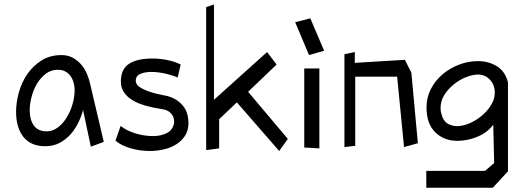

<svg xmlns="http://www.w3.org/2000/svg" viewBox="-20 -664 2352 868"><path d="M386.7 -288.1 449.2 -22.5 390.6 -1 355.5 -167Q348.6 -139.6 334.5 -110.4Q320.3 -81.1 299.3 -57.1Q278.3 -33.2 249.5 -18.1Q220.7 -2.9 184.6 -2.9Q120.1 -2.9 86.4 -44.4Q52.7 -85.9 52.7 -159.2Q52.7 -201.2 65.4 -246.6Q78.1 -292 103.5 -329.1Q128.9 -366.2 167.5 -390.6Q206.1 -415 257.8 -415Q288.1 -415 311 -401.9Q334 -388.7 349.6 -369.1Q365.2 -349.6 374 -327.6Q382.8 -305.7 386.7 -288.1ZM267.6 -344.7Q260.7 -346.7 254.4 -347.7Q248 -348.6 241.2 -348.6Q210.9 -348.6 187 -330.6Q163.1 -312.5 147 -285.2Q130.9 -257.8 122.6 -225.6Q114.3 -193.4 114.3 -166Q114.3 -123 132.8 -96.7Q151.4 -70.3 191.4 -70.3Q218.8 -70.3 242.2 -88.4Q265.6 -106.4 282.2 -133.8Q298.8 -161.1 308.1 -193.8Q317.4 -226.6 317.4 -254.9Q317.4 -286.1 305.2 -310.1Q293 -334 267.6 -344.7Z M796.9 -372.1 783.2 -313.5Q775.4 -317.4 762.2 -321.8Q749 -326.2 732.9 -330.1Q716.8 -334 698.7 -336.4Q680.7 -338.9 665 -338.9Q635.7 -338.9 614.7 -330.1Q593.8 -321.3 593.8 -298.8Q593.8 -282.2 611.3 -270.5Q628.9 -258.8 652.8 -250.5Q676.8 -242.2 700.7 -237.3Q724.6 -232.4 738.3 -229.5Q767.6 -220.7 785.6 -206.5Q803.7 -192.4 814 -176.3Q824.2 -160.2 828.1 -142.6Q832 -125 832 -108.4Q832 -73.2 815.9 -49.3Q799.8 -25.4 774.9 -10.3Q750 4.9 719.2 11.7Q688.5 18.6 658.2 18.6Q611.3 18.6 568.8 5.9Q526.4 -6.8 502 -28.3L525.4 -94.7Q537.1 -85 553.2 -76.7Q569.3 -68.4 588.9 -62Q608.4 -55.7 629.9 -52.2Q651.4 -48.8 671.9 -48.8Q707 -48.8 734.4 -62.5Q761.7 -76.2 767.6 -110.4Q767.6 -116.2 766.1 -125.5Q764.6 -134.8 759.3 -143.6Q753.9 -152.3 742.7 -160.2Q731.4 -168 710.9 -170.9Q670.9 -176.8 637.2 -186.5Q603.5 -196.3 579.1 -210.9Q554.7 -225.6 540.5 -246.6Q526.4 -267.6 526.4 -295.9Q526.4 -350.6 562.5 -375Q598.6 -399.4 668.9 -399.4Q706.1 -399.4 740.7 -391.6Q775.4 -383.8 796.9 -372.1Z M947.3 -212.9 1187.5 -428.7 1230.5 -372.1 1101.6 -249 1281.2 -36.1 1242.2 18.6 1050.8 -201.2 970.7 -125V6.8L912.1 14.6V-631.8L947.3 -643.6Z M1355.5 2.9V-354.5H1423.8V6.8ZM1445.3 -434.6 1377 -415 1314.5 -563.5 1382.8 -581.1Z M1775.4 -317.4H1585.9V-4.9L1537.1 1V-418.9L1584 -428.7V-379.9L1810.5 -393.6L1839.8 -335L1869.1 -16.6L1806.6 1Z M1975.6 -149.4Q1982.4 -119.1 2002 -106.4Q2021.5 -93.8 2045.9 -93.8Q2072.3 -93.8 2102.1 -106.4Q2131.8 -119.1 2157.2 -140.1Q2182.6 -161.1 2199.7 -188.5Q2216.8 -215.8 2216.8 -245.1Q2216.8 -280.3 2194.8 -303.7Q2172.9 -327.1 2139.6 -327.1Q2113.3 -326.2 2084 -314Q2054.7 -301.8 2029.8 -281.2Q2004.9 -260.7 1988.3 -233.9Q1971.7 -207 1971.7 -175.8Q1971.7 -161.1 1975.6 -149.4ZM2208 184.6H1907.2V108.4H2172.9L2213.9 73.2L2210 -100.6Q2184.6 -65.4 2139.6 -46.4Q2094.7 -27.3 2047.9 -27.3Q1987.3 -27.3 1947.8 -65.9Q1908.2 -104.5 1908.2 -178.7Q1908.2 -223.6 1928.2 -262.2Q1948.2 -300.8 1981.4 -328.6Q2014.6 -356.4 2056.2 -372.1Q2097.7 -387.7 2141.6 -387.7Q2188.5 -387.7 2226.1 -364.7Q2263.7 -341.8 2276.4 -292V110.4Z"/></svg>

Font: Poor Story
Style: Regular
Weight: 400
Designer: YoonDesign Inc.
Foundry: YoonDesign Inc.
Version: Version 3.00